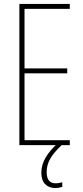

<svg xmlns="http://www.w3.org/2000/svg" viewBox="-20 -734 421 971"><path d="M333 0H78V-714H333V-689H104V-388H320V-363H104V-25H333ZM216 136Q216 193 261 193Q270 193 280.5 191Q291 189 295 188V211Q289 213 280 215Q271 217 260 217Q227 217 208 197Q189 177 189 140Q189 99 211.5 61.5Q234 24 272 -9L292 0Q253 36 234.5 68Q216 100 216 136Z"/></svg>

Font: Noto Sans Hebrew ExtraCondensed Thin
Style: Regular
Weight: 100
Width: 2
Designer: Monotype Design Team
Foundry: Monotype Imaging Inc.
Version: Version 2.004; ttfautohint (v1.8.4.7-5d5b)